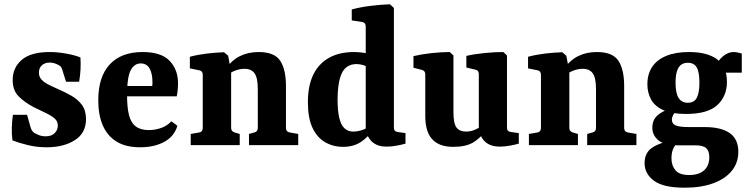

<svg xmlns="http://www.w3.org/2000/svg" viewBox="-20 -675 3480 893"><path d="M38 -22Q34 -51 35 -82Q36 -113 40 -141H106L121 -87Q126 -67 138 -58Q146 -53 160 -47Q174 -41 193 -41Q220 -41 234.5 -56Q249 -71 249 -91Q249 -111 234 -124Q219 -137 194 -149Q169 -161 138 -176Q94 -199 66.5 -227Q39 -255 39 -303Q39 -360 81 -396.5Q123 -433 211 -433Q247 -433 286.5 -426Q326 -419 354 -408Q356 -382 354.5 -352Q353 -322 348 -295H287L271 -346Q268 -357 264.5 -362.5Q261 -368 253 -372Q243 -378 232.5 -381Q222 -384 211 -384Q189 -384 175 -371.5Q161 -359 161 -337Q161 -318 173 -305Q185 -292 204.5 -282Q224 -272 247 -262Q282 -247 312.5 -229.5Q343 -212 361.5 -186.5Q380 -161 380 -121Q380 -56 328 -23Q276 10 197 10Q151 10 110 0Q69 -10 38 -22Z M437 -208Q437 -318 490.5 -375.5Q544 -433 643 -433Q730 -433 769 -392Q808 -351 808 -288Q808 -273 806.5 -257Q805 -241 802 -227H527V-275H688Q689 -280 689 -284Q689 -288 689 -294Q689 -332 676 -356Q663 -380 634 -380Q605 -380 588 -348.5Q571 -317 571 -231Q571 -175 580 -139.5Q589 -104 611.5 -87Q634 -70 672 -70Q702 -70 730 -80Q758 -90 777 -111L805 -90Q791 -41 744.5 -15.5Q698 10 632 10Q565 10 522 -16.5Q479 -43 458 -92Q437 -141 437 -208Z M1138 0V-52L1163 -59Q1171 -61 1175 -66Q1179 -71 1179 -80V-261Q1179 -313 1164 -334Q1149 -355 1117 -355Q1096 -355 1073.5 -346.5Q1051 -338 1031 -321L1032 -358Q1059 -396 1097 -414.5Q1135 -433 1183 -433Q1257 -433 1283.5 -392Q1310 -351 1310 -275V-80Q1310 -62 1327 -59L1367 -52V0ZM867 0V-52L907 -59Q923 -62 923 -80V-327Q923 -345 907 -348L863 -357V-411Q901 -421 943 -426Q985 -431 1022 -432L1041 -416L1055 -341V-80Q1055 -64 1071 -59L1095 -52V0Z M1576 8Q1529 8 1491.5 -14Q1454 -36 1433 -81.5Q1412 -127 1412 -200Q1412 -276 1437 -327.5Q1462 -379 1510 -406Q1558 -433 1627 -433Q1647 -433 1668.5 -430Q1690 -427 1702 -422L1692 -360Q1684 -368 1668.5 -372.5Q1653 -377 1637 -377Q1611 -377 1591.5 -362.5Q1572 -348 1561.5 -312.5Q1551 -277 1550 -215Q1550 -160 1558 -126.5Q1566 -93 1582.5 -78Q1599 -63 1622 -63Q1642 -63 1664 -70Q1686 -77 1699 -90L1713 -72Q1692 -36 1657.5 -14Q1623 8 1576 8ZM1812 -638V-83Q1812 -71 1817 -66.5Q1822 -62 1830 -61L1866 -56V-7Q1853 -3 1827.5 2Q1802 7 1778 7Q1738 7 1713.5 -13Q1689 -33 1681 -73V-552Q1681 -570 1664 -573L1616 -580V-631Q1656 -642 1705.5 -648Q1755 -654 1794 -655Z M2240 -69Q2214 -32 2180 -12Q2146 8 2088 8Q2023 8 1990.5 -27Q1958 -62 1958 -135V-329Q1958 -346 1942 -350L1903 -360V-414Q1941 -423 1987.5 -428Q2034 -433 2072 -433L2089 -417V-152Q2089 -100 2103.5 -81.5Q2118 -63 2148 -63Q2168 -63 2187.5 -71Q2207 -79 2225 -93ZM2393 -7Q2380 -3 2354 2Q2328 7 2305 7Q2264 7 2239.5 -13Q2215 -33 2207 -73V-330Q2207 -348 2191 -351L2149 -361V-415Q2188 -424 2235 -428.5Q2282 -433 2321 -433L2338 -417V-83Q2338 -71 2343 -66.5Q2348 -62 2357 -61L2393 -56Z M2711 0V-52L2736 -59Q2744 -61 2748 -66Q2752 -71 2752 -80V-261Q2752 -313 2737 -334Q2722 -355 2690 -355Q2669 -355 2646.5 -346.5Q2624 -338 2604 -321L2605 -358Q2632 -396 2670 -414.5Q2708 -433 2756 -433Q2830 -433 2856.5 -392Q2883 -351 2883 -275V-80Q2883 -62 2900 -59L2940 -52V0ZM2440 0V-52L2480 -59Q2496 -62 2496 -80V-327Q2496 -345 2480 -348L2436 -357V-411Q2474 -421 2516 -426Q2558 -431 2595 -432L2614 -416L2628 -341V-80Q2628 -64 2644 -59L2668 -52V0Z M3414 31Q3414 82 3383.5 119.5Q3353 157 3297 177.5Q3241 198 3164 198Q3065 198 3021.5 165.5Q2978 133 2978 84Q2978 37 3011 13.5Q3044 -10 3099 -20L3139 -19Q3125 -9 3114 11Q3103 31 3103 61Q3103 95 3121.5 117Q3140 139 3186 139Q3230 139 3254.5 117.5Q3279 96 3279 56Q3279 27 3264.5 14Q3250 1 3215 1H3140Q3070 1 3042 -22.5Q3014 -46 3014 -81Q3014 -116 3036.5 -137Q3059 -158 3095 -168L3133 -163Q3117 -152 3111 -140.5Q3105 -129 3105 -118Q3105 -99 3123 -91.5Q3141 -84 3184 -84H3258Q3334 -84 3374 -56Q3414 -28 3414 31ZM3361 -294Q3361 -228 3316.5 -186.5Q3272 -145 3171 -145Q3103 -145 3063.5 -163.5Q3024 -182 3007.5 -213.5Q2991 -245 2991 -283Q2991 -330 3013 -363.5Q3035 -397 3078.5 -415Q3122 -433 3185 -433Q3270 -433 3315.5 -399Q3361 -365 3361 -294ZM3122 -290Q3122 -241 3136.5 -219Q3151 -197 3179 -197Q3209 -197 3221 -220.5Q3233 -244 3233 -290Q3233 -340 3220.5 -361.5Q3208 -383 3179 -383Q3160 -383 3147.5 -373.5Q3135 -364 3128.5 -343.5Q3122 -323 3122 -290ZM3338 -337 3306 -362Q3320 -395 3343.5 -414Q3367 -433 3392 -433Q3402 -433 3412.5 -430.5Q3423 -428 3430 -426V-337Z"/></svg>

Font: Rasa
Style: Bold
Weight: 700
Designer: Anna Giedrys (Yrsa+Rasa design), David Brezina (Yrsa art-direction, Rasa art-direction, design)
Foundry: Rosetta Type Foundry
Version: Version 2.004